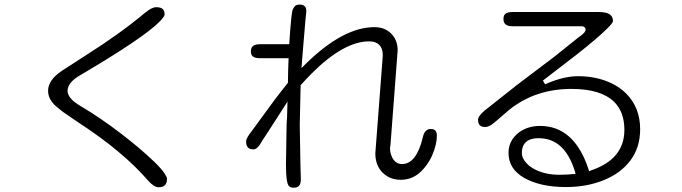

<svg xmlns="http://www.w3.org/2000/svg" viewBox="-20 -786 3040 856"><path d="M713.9 -721.7Q713.9 -737.3 705.6 -745.6Q697.3 -753.9 675.8 -753.9Q657.2 -753.9 626 -728.5Q513.7 -634.8 365.2 -541L254.9 -469.7Q194.3 -428.7 194.3 -380.9Q194.3 -353.5 212.9 -330.1Q219.7 -320.3 233.4 -309.1Q247.1 -297.9 260.7 -287.1Q288.1 -267.6 329.1 -240.2Q526.4 -112.3 640.6 19.5Q667 48.8 686.5 48.8Q706.1 48.8 715.3 39.6Q724.6 30.3 724.6 10.7Q724.6 3.9 712.9 -13.7Q701.2 -32.2 667 -65.4Q606.4 -124 515.6 -193.4Q424.8 -262.7 341.8 -311.5Q281.2 -346.7 281.2 -380.9Q281.2 -418.9 339.8 -452.1Q617.2 -615.2 690.4 -688.5Q713.9 -711.9 713.9 -721.7Z M1649.4 -665Q1509.8 -665 1342.8 -501L1324.2 -482.4L1328.1 -534.2L1341.8 -697.3L1345.7 -735.4Q1345.7 -751 1338.9 -757.8Q1331.1 -765.6 1316.4 -765.6Q1301.8 -765.6 1294.9 -758.8Q1289.1 -752 1285.2 -744.1Q1278.3 -726.6 1269.5 -588.9H1138.7Q1107.4 -588.9 1100.6 -570.3Q1098.6 -565.4 1098.6 -557.6Q1098.6 -543 1105.5 -536.1Q1115.2 -526.4 1138.7 -526.4H1266.6L1264.6 -469.7L1263.7 -417L1210 -348.6L1103.5 -203.1Q1077.1 -169.9 1077.1 -155.3Q1077.1 -136.7 1085.9 -127.9Q1093.8 -120.1 1110.4 -120.1Q1128.9 -120.1 1149.4 -159.2Q1150.4 -159.2 1261.7 -333L1259.8 -264.6L1257.8 -233.4L1254.9 -51.8Q1254.9 31.2 1268.6 43.9Q1274.4 50.8 1289.1 50.8Q1299.8 50.8 1304.7 48.3Q1309.6 45.9 1312.5 43Q1321.3 34.2 1321.3 13.7L1319.3 -55.7L1316.4 -228.5L1320.3 -406.2Q1346.7 -435.5 1369.1 -458Q1512.7 -601.6 1626 -601.6Q1655.3 -601.6 1670.9 -585.9Q1686.5 -570.3 1686.5 -541Q1686.5 -540 1685.5 -523.4L1653.3 -102.5Q1653.3 -48.8 1685.5 -16.6Q1717.8 15.6 1766.6 15.6Q1814.5 15.6 1850.6 -15.6Q1887.7 -48.8 1907.7 -95.7Q1927.7 -142.6 1927.7 -181.6Q1927.7 -201.2 1916 -208Q1909.2 -210.9 1898.4 -210.9Q1887.7 -210.9 1878.4 -202.1Q1869.1 -193.4 1864.3 -170.9Q1835.9 -54.7 1772.5 -54.7Q1743.2 -54.7 1728.5 -84Q1718.8 -104.5 1718.8 -123Q1718.8 -129.9 1720.7 -137.7L1752.9 -561.5Q1752.9 -607.4 1724.1 -636.2Q1695.3 -665 1649.4 -665Z M2556.6 -446.3Q2491.2 -446.3 2410.2 -410.2L2400.4 -426.8L2552.7 -543.9Q2645.5 -617.2 2685.5 -657.2Q2710.9 -681.6 2712.9 -691.4Q2712.9 -708 2703.1 -717.8Q2688.5 -732.4 2650.4 -732.4H2265.6Q2241.2 -732.4 2231.4 -722.7Q2224.6 -715.8 2224.6 -701.2Q2224.6 -686.5 2232.4 -678.7Q2242.2 -668.9 2265.6 -668.9H2573.2Q2585.9 -668.9 2589.8 -659.2Q2590.8 -656.2 2590.8 -653.3Q2590.8 -642.6 2568.4 -626Q2564.5 -623 2558.6 -619.1L2454.1 -535.2L2286.1 -408.2L2141.6 -293.9Q2111.3 -268.6 2111.3 -252Q2111.3 -227.5 2128.9 -221.7Q2135.7 -219.7 2143.6 -219.7Q2160.2 -219.7 2182.6 -238.3L2252 -297.9Q2368.2 -389.6 2527.3 -389.6Q2660.2 -389.6 2718.8 -331.1Q2763.7 -286.1 2763.7 -207Q2763.7 -76.2 2615.2 -26.4L2606.4 -22.5L2603.5 -32.2Q2540 -224.6 2387.7 -224.6Q2335 -224.6 2295.9 -197.3Q2277.3 -183.6 2264.6 -165Q2247.1 -138.7 2247.1 -104.5Q2247.1 -33.2 2316.4 6.8Q2388.7 47.9 2502.9 47.9Q2597.7 47.9 2672.9 16.6Q2748 -13.7 2791 -71.3Q2834 -128.9 2834 -210Q2834 -306.6 2771.5 -369.1Q2741.2 -399.4 2699.2 -418Q2635.7 -446.3 2556.6 -446.3ZM2381.8 -169.9Q2497.1 -169.9 2543 -22.5L2545.9 -10.7L2508.8 -7.8L2474.6 -6.8Q2405.3 -6.8 2356.4 -35.2Q2340.8 -43.9 2330.1 -55.7Q2306.6 -79.1 2306.6 -104.5Q2306.6 -146.5 2338.9 -162.1Q2356.4 -169.9 2381.8 -169.9Z"/></svg>

Font: FakePearl
Style: ExtraLight
Weight: 300
Version: Version 1.2